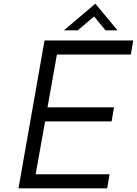

<svg xmlns="http://www.w3.org/2000/svg" viewBox="-20 -1019 741 1039"><path d="M560 0H80L221 -800H701L688 -724H288L237 -438H597L584 -362H224L173 -76H573ZM616 -855H551L489 -930L401 -855H326L496 -999Z"/></svg>

Font: Gauge
Style: Oblique
Weight: 400
Italic angle: -80°
Designer: Daniel Pimley
Foundry: Daniel Pimley
Version: Version 2.0